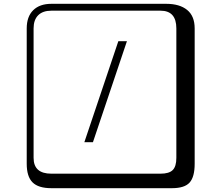

<svg xmlns="http://www.w3.org/2000/svg" viewBox="-20 -774 1140 1006"><path d="M645 -558 467 -29H422L600 -558ZM249 -718Q204 -718 180 -694Q156 -670 156 -625V53Q156 136 249 136H821Q866 136 885 117Q904 98 904 53V-625Q904 -718 821 -718ZM1000 84Q1000 153 973.5 182.5Q947 212 881 212H249Q181 212 150.5 181.5Q120 151 120 84V-625Q120 -687 154 -720.5Q188 -754 249 -754H851Q921 -754 960.5 -722Q1000 -690 1000 -625Z"/></svg>

Font: Libertinus Keyboard
Style: Regular
Weight: 700
Designer: Philipp H. Poll
Foundry: Khaled Hosny
Version: Version 6.7